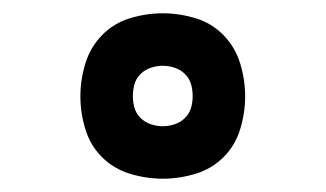

<svg xmlns="http://www.w3.org/2000/svg" viewBox="-20 -801 490 289"><path d="M225 -532Q200 -532 175.5 -539.5Q151 -547 133.5 -564.5Q116 -582 108.5 -606.5Q101 -631 101 -656Q101 -681 108.5 -705.5Q116 -730 133.5 -748Q151 -766 175.5 -773.5Q200 -781 225 -781Q250 -781 274.5 -773.5Q299 -766 316.5 -748Q334 -730 341.5 -705.5Q349 -681 349 -656Q349 -631 341.5 -606.5Q334 -582 316.5 -564.5Q299 -547 274.5 -539.5Q250 -532 225 -532ZM225 -611Q234 -611 243 -614Q252 -617 258.5 -623.5Q265 -630 267.5 -638.5Q270 -647 270 -656Q270 -666 267.5 -674.5Q265 -683 258.5 -689.5Q252 -696 243 -699Q234 -702 225 -702Q216 -702 207 -699Q198 -696 191.5 -689.5Q185 -683 182.5 -674.5Q180 -666 180 -656Q180 -647 182.5 -638.5Q185 -630 191.5 -623.5Q198 -617 207 -614Q216 -611 225 -611Z"/></svg>

Font: Iosevka Etoile Extrabold
Style: Regular
Weight: 800
Designer: Belleve Invis
Foundry: Belleve Invis
Version: Version 22.1.2; ttfautohint (v1.8.4)